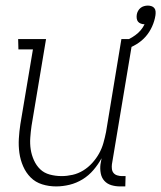

<svg xmlns="http://www.w3.org/2000/svg" viewBox="-20 -660 578 688"><path d="M181 8Q155 8 131 0.5Q107 -7 90 -24Q73 -41 63 -64Q53 -87 49.5 -112Q46 -137 47.5 -163Q49 -189 53 -215L98 -483H46L45 -520H145L93 -209Q90 -188 88.5 -166.5Q87 -145 90 -125Q93 -105 101.5 -86Q110 -67 124 -53.5Q138 -40 158.5 -34.5Q179 -29 201 -29Q220 -29 240 -33.5Q260 -38 278 -49Q296 -60 310.5 -76Q325 -92 335 -110Q345 -128 350.5 -147.5Q356 -167 360 -187L415 -520H456L381 -71Q380 -63 381 -54.5Q382 -46 387 -40Q392 -34 400.5 -31.5Q409 -29 417 -29H430L429 8H410Q394 8 379 3.5Q364 -1 354 -12Q344 -23 341 -39Q338 -55 340 -71L344 -93Q332 -71 315 -51Q298 -31 276 -17.5Q254 -4 229.5 2Q205 8 181 8ZM430 -483 420 -511Q443 -518 465 -534Q487 -550 498 -573Q491 -573 484.5 -575.5Q478 -578 474.5 -582.5Q471 -587 470 -593.5Q469 -600 470 -607Q471 -614 474.5 -620.5Q478 -627 483.5 -631.5Q489 -636 496 -638Q503 -640 510 -640Q516 -640 522.5 -638Q529 -636 533 -631Q537 -626 537.5 -619Q538 -612 537 -605Q534 -585 525 -565Q516 -545 502 -529Q488 -513 469 -501.5Q450 -490 430 -483Z"/></svg>

Font: Iosevka Curly Slab Extralight
Style: Italic
Weight: 200
Italic angle: -9°
Monospace: yes
Designer: Belleve Invis
Foundry: Belleve Invis
Version: Version 22.1.2; ttfautohint (v1.8.4)